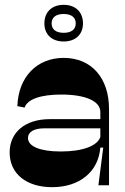

<svg xmlns="http://www.w3.org/2000/svg" viewBox="-20 -768 520 796"><path d="M388 0H432V-316C432 -444 360 -528 244 -528C132 -528 56 -448 52 -328L82 -322C94 -358 152 -376 234 -376C336 -376 396 -348 396 -304V-274H186C85 -274 20 -220 20 -136C20 -48 89 8 196 8C310 8 388 -56 396 -156H408ZM96 -196C96 -221 121 -236 164 -236H396V-200C384 -164 325 -140 232 -140C146 -140 96 -161 96 -196ZM164 -671C164 -625 195 -596 244 -596C293 -596 324 -625 324 -671C324 -718 293 -748 244 -748C195 -748 164 -718 164 -671ZM194 -671C194 -696 212 -710 244 -710C276 -710 294 -696 294 -671C294 -646 276 -632 244 -632C212 -632 194 -646 194 -671Z"/></svg>

Font: Ribes
Style: Bold
Weight: 900
Designer: Luigi Gorlero
Foundry: Collletttivo
Version: Version 2.100;Glyphs 3.1.2 (3151)